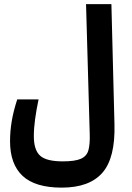

<svg xmlns="http://www.w3.org/2000/svg" viewBox="-20 -713 626 914"><path d="M273.9 180.2Q147.5 180.2 87.6 124.3Q27.8 68.4 27.8 -40.5Q27.8 -88.4 35.9 -136.2Q43.9 -184.1 62 -239.7H163.6Q152.8 -188.5 147 -145.3Q141.1 -102.1 141.1 -64.5Q141.1 1 170.9 28.1Q200.7 55.2 278.8 55.2Q337.4 55.2 365.2 42.7Q393.1 30.3 400.9 2Q408.7 -26.4 407.2 -73.7L389.6 -693.4H510.3L524.9 -122.1Q529.3 39.1 467.3 109.6Q405.3 180.2 273.9 180.2Z"/></svg>

Font: Cascadia Code SemiBold
Style: Regular
Weight: 600
Monospace: yes
Designer: Aaron Bell
Foundry: Saja Typeworks
Version: Version 2404.023; ttfautohint (v1.8.4)